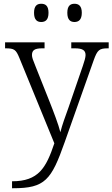

<svg xmlns="http://www.w3.org/2000/svg" viewBox="-20 -761 598 1021"><path d="M376 -644C398 -644 415 -656 415 -693C415 -730 398 -741 376 -741C354 -741 338 -730 338 -693C338 -656 354 -644 376 -644ZM199 -644C222 -644 238 -656 238 -693C238 -730 222 -741 199 -741C177 -741 161 -730 161 -693C161 -656 177 -644 199 -644ZM44 203V240H50C220 240 253 196 324 -5L478 -440C498 -496 508 -504 554 -504H558V-536H359V-504H378C420 -504 435 -493 435 -468C435 -456 429 -435 421 -412L345 -191C327 -141 311 -98 301 -58C292 -96 264 -169 243 -222L169 -408C155 -442 150 -456 150 -468C150 -493 163 -504 204 -504H217V-536H7V-504H10C56 -504 65 -497 83 -453L269 1C225 132 185 203 44 203Z"/></svg>

Font: Noto Serif Bengali Light
Style: Regular
Weight: 300
Designer: Juan Bruce, Universal Thirst, Indian Type Foundry and the Monotype Design Team.
Foundry: Monotype Imaging Inc.
Version: Version 2.003